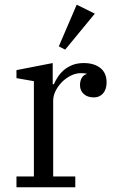

<svg xmlns="http://www.w3.org/2000/svg" viewBox="-20 -796 483 816"><path d="M50 -46H124V-451L50 -464V-498L204 -528V-438H209Q216 -454 226.5 -470Q237 -486 252.5 -499Q268 -512 288.5 -520Q309 -528 336 -528Q380 -528 406.5 -507Q433 -486 433 -446Q433 -416 418 -399Q403 -382 379 -382Q352 -382 336 -396.5Q320 -411 320 -434Q320 -454 328.5 -466.5Q337 -479 348 -481V-483Q344 -484 338 -484.5Q332 -485 323 -485Q302 -485 281 -474.5Q260 -464 243.5 -447.5Q227 -431 216.5 -410Q206 -389 206 -368V-46H300V0H50ZM230 -599 306 -776 383 -738 257 -585Z"/></svg>

Font: IBM Plex Serif
Style: Regular
Weight: 400
Designer: Mike Abbink, Paul van der Laan, Pieter van Rosmalen
Foundry: Bold Monday
Version: Version 2.6